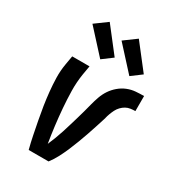

<svg xmlns="http://www.w3.org/2000/svg" viewBox="-185 -868 875 971"><g transform="rotate(30 252.5 -383.0)"><path d="M252 0H136Q126 -38 118.5 -76Q111 -114 103.5 -152.5Q96 -191 90 -229.5Q84 -268 80 -307.5Q76 -347 75 -387Q74 -427 81 -468L90 -520H191L182 -468Q174 -418 175 -368Q176 -318 180 -269Q184 -220 190 -171.5Q196 -123 204 -75Q214 -98 223 -121.5Q232 -145 239.5 -168.5Q247 -192 254 -215.5Q261 -239 268 -262.5Q275 -286 281.5 -310Q288 -334 294 -357.5Q300 -381 308.5 -405Q317 -429 331 -450Q345 -471 365 -488Q385 -505 408.5 -514.5Q432 -524 456.5 -526Q481 -528 505 -528V-440Q492 -440 477.5 -438Q463 -436 450.5 -429Q438 -422 427.5 -411Q417 -400 410.5 -387Q404 -374 399 -360.5Q394 -347 391 -334V-333Q382 -305 373 -276.5Q364 -248 354 -219.5Q344 -191 333.5 -163Q323 -135 311 -107Q299 -79 285 -52Q271 -25 252 0ZM390 -578 266 -714 337 -766 449 -622ZM220 -578 96 -714 167 -766 279 -622Z"/></g></svg>

Font: Iosevka Term Curly Semibold
Style: Italic
Weight: 600
Italic angle: -9°
Designer: Belleve Invis
Foundry: Belleve Invis
Version: Version 32.3.0